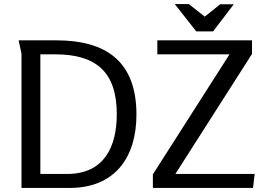

<svg xmlns="http://www.w3.org/2000/svg" viewBox="-20 -927 1310 947"><path d="M990 -845 911 -907H842L948 -772H1031L1133 -906H1066ZM653 -362C653 -625 502 -728 259 -728H72C73 -722 86 -664 86 -662V0H323C548 0 653 -152 653 -362ZM756 -728V-659H1112L734 -67V0H1228L1236 -69H845L1223 -661V-728ZM556 -364C556 -202 493 -69 311 -69H179V-659H252C451 -659 556 -575 556 -364Z"/></svg>

Font: Rosario
Style: Regular
Weight: 400
Designer: Hector Gatti
Foundry: Omnibus Type
Version: Version 1.100